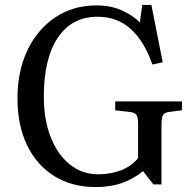

<svg xmlns="http://www.w3.org/2000/svg" viewBox="-20 -746 789 780"><path d="M369 14Q273 14 201.5 -30Q130 -74 90.5 -155Q51 -236 51 -347Q51 -457 91.5 -542Q132 -627 204.5 -675.5Q277 -724 372 -724Q429 -724 473.5 -704.5Q518 -685 548 -655L558 -726H595L641 -493L599 -484Q567 -577 512 -627.5Q457 -678 376 -678Q272 -678 215 -593Q158 -508 158 -353Q158 -261 185.5 -190Q213 -119 263 -78.5Q313 -38 379 -38Q431 -38 473.5 -55Q516 -72 541 -104V-244Q541 -269 534.5 -279Q528 -289 508 -291L448 -298V-334H719V-298L666 -291Q648 -289 642 -278Q636 -267 636 -240V3H603L561 -51Q524 -20 476.5 -3Q429 14 369 14Z"/></svg>

Font: Literata 36pt
Style: Regular
Weight: 400
Designer: Latin by Veronika Burian and Jose Scaglione. Greek by Irene Vlachou. Cyrillic by Vera Evstafieva.
Foundry: TypeTogether
Version: Version 3.002